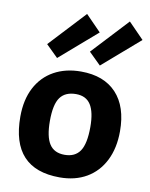

<svg xmlns="http://www.w3.org/2000/svg" viewBox="-93 -917 779 995"><g transform="rotate(10 296.0 -419.5)"><path d="M557.1 -279.8Q557.1 -190.9 524.2 -125.5Q491.2 -60.1 431.2 -25.1Q371.1 9.8 290 9.8Q35.2 9.8 35.2 -265.1Q35.2 -354 68.6 -418Q102.1 -481.9 163.1 -515.9Q224.1 -549.8 305.2 -549.8Q425.8 -549.8 491.5 -479.5Q557.1 -409.2 557.1 -279.8ZM189.9 -270Q189.9 -187 215.1 -148.4Q240.2 -109.9 294.9 -109.9Q350.1 -109.9 376 -148.4Q401.9 -187 401.9 -274.9Q401.9 -353 377.4 -391.6Q353 -430.2 299.8 -430.2Q243.2 -430.2 216.6 -393.6Q189.9 -356.9 189.9 -270ZM283.7 -849.1 364.7 -766.1 169.9 -597.2 106.9 -659.2ZM508.8 -849.1 589.8 -766.1 395 -597.2 332 -659.2Z"/></g></svg>

Font: Kadwa
Style: Bold
Weight: 700
Designer: Sol Matas
Foundry: Sol Matas
Version: Version 1.001;PS 001.000;hotconv 1.0.70;makeotf.lib2.5.58329